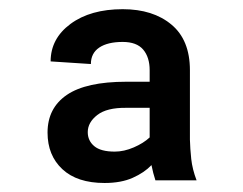

<svg xmlns="http://www.w3.org/2000/svg" viewBox="-20 -742 537 424"><path d="M314.5 -377.4Q298.8 -360.8 273.2 -349.4Q247.6 -337.9 210.9 -337.9Q150.4 -337.9 117.7 -368.4Q85 -398.9 85 -449.2Q85 -503.4 127.7 -532.5Q170.4 -561.5 258.8 -561.5H310.5V-586.9Q310.5 -615.7 296.1 -632.6Q281.7 -649.4 251 -649.4Q217.8 -649.4 199.2 -637Q180.7 -624.5 180.7 -600.6L91.8 -606.4Q91.8 -656.7 135.7 -689.2Q179.7 -721.7 251 -721.7Q317.9 -721.7 358.6 -687.7Q399.4 -653.8 399.4 -586.9V-433.6Q399.9 -414.1 402.3 -391.1Q404.8 -368.2 414.1 -343.8H323.2Q317.9 -359.9 314.5 -377.4ZM310.5 -503.9H258.8Q215.8 -504.4 194.8 -488Q173.8 -471.7 173.8 -450.2Q173.8 -431.2 188.2 -419.2Q202.6 -407.2 233.4 -407.2Q253.9 -407.2 275.4 -416.5Q296.9 -425.8 310.5 -438.5Z"/></svg>

Font: Inter Display Black
Style: Regular
Weight: 900
Designer: Rasmus Andersson
Foundry: rsms
Version: Version 4.000;git-a52131595